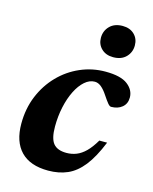

<svg xmlns="http://www.w3.org/2000/svg" viewBox="-105 -738 655 822"><g transform="rotate(15 222.5 -327.5)"><path d="M283 -406.5Q259.5 -406.5 238.5 -388Q217.5 -369.5 201.5 -337.5Q185.5 -305.5 176.5 -264Q167.5 -222.5 167.5 -177Q167.5 -124 185.5 -102.2Q203.5 -80.5 243.5 -80.5Q267 -80.5 287.8 -88.8Q308.5 -97 328 -116.2Q347.5 -135.5 366.5 -168H401Q373 -99 341.8 -59.5Q310.5 -20 272.8 -3.5Q235 13 187.5 13Q107.5 13 66.2 -29.5Q25 -72 25 -152Q25 -218.5 48.2 -274.8Q71.5 -331 111.8 -372.5Q152 -414 204.8 -437Q257.5 -460 316.5 -460Q384 -460 414.5 -436.5Q445 -413 445 -379.5Q445 -352 426 -336.2Q407 -320.5 377.5 -320.5Q371 -320.5 362.5 -330.8Q354 -341 340 -362Q326 -383.5 312 -395Q298 -406.5 283 -406.5ZM330.5 -528Q298.5 -528 278.8 -547Q259 -566 259 -595Q259 -626 279.8 -647Q300.5 -668 336.5 -668Q369 -668 388.5 -649Q408 -630 408 -600.5Q408 -570 387.5 -549Q367 -528 330.5 -528Z"/></g></svg>

Font: Newsreader 16pt 16pt
Style: Bold Italic
Weight: 700
Italic angle: -17°
Version: Version 1.003